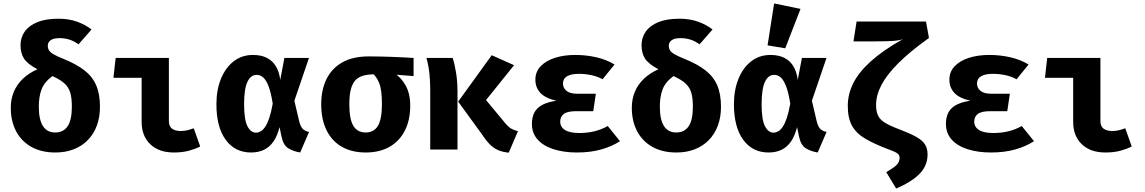

<svg xmlns="http://www.w3.org/2000/svg" viewBox="-20 -867 6640 1113"><path d="M319 -758.5Q380 -758.5 428.2 -740.8Q476.5 -723 510.5 -696L435 -610Q409 -629 382.2 -637.5Q355.5 -646 324.5 -646Q290 -646 273.5 -633.8Q257 -621.5 257 -602.5Q257 -587 264 -575.2Q271 -563.5 291 -552Q311 -540.5 349.5 -525Q422.5 -495.5 469 -459.5Q515.5 -423.5 537.5 -372.8Q559.5 -322 559.5 -248Q559.5 -188 541.5 -139.2Q523.5 -90.5 489.5 -55.5Q455.5 -20.5 408 -1.8Q360.5 17 301 17Q220 17 162 -15.5Q104 -48 73.2 -106.5Q42.5 -165 42.5 -242Q42.5 -293.5 60.5 -335.8Q78.5 -378 113 -410.8Q147.5 -443.5 197 -465.5Q140 -495.5 119.5 -526.8Q99 -558 99 -605Q99 -649.5 123.5 -684.2Q148 -719 196.8 -738.8Q245.5 -758.5 319 -758.5ZM284 -426Q237 -391.5 221 -349Q205 -306.5 205 -249Q205 -173.5 229 -136.2Q253 -99 300 -99Q347.5 -99 372 -135.2Q396.5 -171.5 396.5 -249Q396.5 -299 387 -330.5Q377.5 -362 353 -384Q328.5 -406 284 -426Z M801 -416H637.5L650.5 -531H959V-166Q959 -134.5 977.5 -121Q996 -107.5 1027.5 -107.5Q1048 -107.5 1067 -112.2Q1086 -117 1103 -123.5L1140.5 -18Q1114 -4 1076 6.5Q1038 17 987.5 17Q901 17 851 -31Q801 -79 801 -160.5Z M1446 -548.5Q1494.5 -548.5 1527.8 -531.2Q1561 -514 1580 -481.5Q1599 -449 1604.5 -404L1628.5 -531H1771L1686.5 -283L1713.5 -167.5Q1722 -132 1735.8 -119.2Q1749.5 -106.5 1771.5 -102L1720 17Q1677 9.5 1649.2 -8.8Q1621.5 -27 1611.5 -77L1600.5 -130Q1588 -80 1565.8 -47.5Q1543.5 -15 1511 1Q1478.5 17 1435.5 17Q1342 17 1288.2 -56.8Q1234.5 -130.5 1234.5 -263Q1234.5 -345.5 1260.8 -410Q1287 -474.5 1334.5 -511.5Q1382 -548.5 1446 -548.5ZM1468 -433Q1433 -433 1414 -391.8Q1395 -350.5 1395 -263Q1395 -173.5 1414.2 -135.8Q1433.5 -98 1464 -98Q1477.5 -98 1491 -105.5Q1504.5 -113 1517.2 -131.8Q1530 -150.5 1541 -183.2Q1552 -216 1561 -266Q1551.5 -327 1538 -363.8Q1524.5 -400.5 1507.2 -416.8Q1490 -433 1468 -433Z M2117 -540Q2177 -540 2248.2 -537.5Q2319.5 -535 2377.5 -531V-426L2250 -436H2163.5Q2123.5 -437 2093.8 -430.5Q2064 -424 2044.2 -405.8Q2024.5 -387.5 2014.8 -352.8Q2005 -318 2005 -263Q2005 -176.5 2028.2 -137.8Q2051.5 -99 2100 -99Q2147.5 -99 2170.8 -137.8Q2194 -176.5 2194 -263Q2194 -347 2178 -385.8Q2162 -424.5 2138.5 -442L2258 -447.5Q2304.5 -420 2331.2 -372Q2358 -324 2358 -254.5Q2358 -171.5 2327.2 -110.5Q2296.5 -49.5 2238.8 -16.2Q2181 17 2100 17Q2019.5 17 1961.5 -16.2Q1903.5 -49.5 1872.8 -112.2Q1842 -175 1842 -263Q1842 -346.5 1872.8 -408.8Q1903.5 -471 1964.5 -505.5Q2025.5 -540 2117 -540Z M2830.5 -547 2960 -489 2797.5 -287 2907.5 -154.5Q2926.5 -131 2943.8 -121.2Q2961 -111.5 2982.5 -106.5L2929 18Q2893 14.5 2866.5 2.8Q2840 -9 2817.5 -32.2Q2795 -55.5 2770 -93.5L2636 -278ZM2604 -531Q2615 -498.5 2623.5 -447Q2632 -395.5 2632 -336.5V0H2474V-348Q2474 -392.5 2469.5 -438.5Q2465 -484.5 2452 -531Z M3419 -222.5H3320.5Q3270 -222.5 3248.8 -206.8Q3227.5 -191 3227.5 -162Q3227.5 -131 3255 -113.5Q3282.5 -96 3337.5 -96Q3385 -96 3426 -106Q3467 -116 3503 -136.5L3574 -48.5Q3527 -18 3464.8 -0.5Q3402.5 17 3324.5 17Q3248.5 17 3189.5 -1.8Q3130.5 -20.5 3097 -57.5Q3063.5 -94.5 3063.5 -149Q3063.5 -208.5 3097.5 -240.5Q3131.5 -272.5 3205.5 -283Q3141 -297.5 3112.2 -328.8Q3083.5 -360 3083.5 -405Q3083.5 -451 3114 -483Q3144.5 -515 3197 -531.8Q3249.5 -548.5 3315 -548.5Q3377.5 -548.5 3436 -535.2Q3494.5 -522 3542.5 -493L3473 -407.5Q3444.5 -423.5 3408.8 -431.2Q3373 -439 3335.5 -439Q3291.5 -439 3267.5 -425Q3243.5 -411 3243.5 -383Q3243.5 -357 3264 -340.2Q3284.5 -323.5 3327.5 -323.5H3434Z M3919 -758.5Q3980 -758.5 4028.2 -740.8Q4076.5 -723 4110.5 -696L4035 -610Q4009 -629 3982.2 -637.5Q3955.5 -646 3924.5 -646Q3890 -646 3873.5 -633.8Q3857 -621.5 3857 -602.5Q3857 -587 3864 -575.2Q3871 -563.5 3891 -552Q3911 -540.5 3949.5 -525Q4022.5 -495.5 4069 -459.5Q4115.5 -423.5 4137.5 -372.8Q4159.5 -322 4159.5 -248Q4159.5 -188 4141.5 -139.2Q4123.5 -90.5 4089.5 -55.5Q4055.5 -20.5 4008 -1.8Q3960.5 17 3901 17Q3820 17 3762 -15.5Q3704 -48 3673.2 -106.5Q3642.5 -165 3642.5 -242Q3642.5 -293.5 3660.5 -335.8Q3678.5 -378 3713 -410.8Q3747.5 -443.5 3797 -465.5Q3740 -495.5 3719.5 -526.8Q3699 -558 3699 -605Q3699 -649.5 3723.5 -684.2Q3748 -719 3796.8 -738.8Q3845.5 -758.5 3919 -758.5ZM3884 -426Q3837 -391.5 3821 -349Q3805 -306.5 3805 -249Q3805 -173.5 3829 -136.2Q3853 -99 3900 -99Q3947.5 -99 3972 -135.2Q3996.5 -171.5 3996.5 -249Q3996.5 -299 3987 -330.5Q3977.5 -362 3953 -384Q3928.5 -406 3884 -426Z M4446 -548.5Q4494.5 -548.5 4527.8 -531.2Q4561 -514 4580 -481.5Q4599 -449 4604.5 -404L4628.5 -531H4771L4686.5 -283L4713.5 -167.5Q4722 -132 4735.8 -119.2Q4749.5 -106.5 4771.5 -102L4720 17Q4677 9.5 4649.2 -8.8Q4621.5 -27 4611.5 -77L4600.5 -130Q4588 -80 4565.8 -47.5Q4543.5 -15 4511 1Q4478.5 17 4435.5 17Q4342 17 4288.2 -56.8Q4234.5 -130.5 4234.5 -263Q4234.5 -345.5 4260.8 -410Q4287 -474.5 4334.5 -511.5Q4382 -548.5 4446 -548.5ZM4468 -433Q4433 -433 4414 -391.8Q4395 -350.5 4395 -263Q4395 -173.5 4414.2 -135.8Q4433.5 -98 4464 -98Q4477.5 -98 4491 -105.5Q4504.5 -113 4517.2 -131.8Q4530 -150.5 4541 -183.2Q4552 -216 4561 -266Q4551.5 -327 4538 -363.8Q4524.5 -400.5 4507.2 -416.8Q4490 -433 4468 -433ZM4467.5 -847 4620.5 -815.5 4532 -587 4429.5 -604Z M5348 -742 5365 -647Q5256 -569 5188.5 -501.8Q5121 -434.5 5089.8 -374.8Q5058.5 -315 5058.5 -259Q5058.5 -221 5070 -197Q5081.5 -173 5110 -155.5Q5138.5 -138 5189 -119Q5252.5 -95 5289 -75Q5325.5 -55 5341.2 -31.2Q5357 -7.5 5357 28.5Q5357 92 5312.2 139Q5267.5 186 5175 226L5117.5 131Q5152 111.5 5173.5 93Q5195 74.5 5195 47Q5195 36 5189 28.5Q5183 21 5168.2 14Q5153.5 7 5127 -2.5Q5048.5 -32.5 4996.8 -62.5Q4945 -92.5 4919.8 -136.8Q4894.5 -181 4894.5 -253Q4894.5 -320.5 4926.2 -384.5Q4958 -448.5 5028.5 -512Q5099 -575.5 5215 -641Q5201 -634.5 5174.8 -631.5Q5148.5 -628.5 5112.5 -627.8Q5076.5 -627 5033 -627H4927.5L4945.5 -742Z M5819 -222.5H5720.5Q5670 -222.5 5648.8 -206.8Q5627.5 -191 5627.5 -162Q5627.5 -131 5655 -113.5Q5682.5 -96 5737.5 -96Q5785 -96 5826 -106Q5867 -116 5903 -136.5L5974 -48.5Q5927 -18 5864.8 -0.5Q5802.5 17 5724.5 17Q5648.5 17 5589.5 -1.8Q5530.5 -20.5 5497 -57.5Q5463.5 -94.5 5463.5 -149Q5463.5 -208.5 5497.5 -240.5Q5531.5 -272.5 5605.5 -283Q5541 -297.5 5512.2 -328.8Q5483.5 -360 5483.5 -405Q5483.5 -451 5514 -483Q5544.5 -515 5597 -531.8Q5649.5 -548.5 5715 -548.5Q5777.5 -548.5 5836 -535.2Q5894.5 -522 5942.5 -493L5873 -407.5Q5844.5 -423.5 5808.8 -431.2Q5773 -439 5735.5 -439Q5691.5 -439 5667.5 -425Q5643.5 -411 5643.5 -383Q5643.5 -357 5664 -340.2Q5684.5 -323.5 5727.5 -323.5H5834Z M6201 -416H6037.5L6050.5 -531H6359V-166Q6359 -134.5 6377.5 -121Q6396 -107.5 6427.5 -107.5Q6448 -107.5 6467 -112.2Q6486 -117 6503 -123.5L6540.5 -18Q6514 -4 6476 6.5Q6438 17 6387.5 17Q6301 17 6251 -31Q6201 -79 6201 -160.5Z"/></svg>

Font: Fira Code Light
Style: Bold
Weight: 700
Monospace: yes
Version: Version 5.002